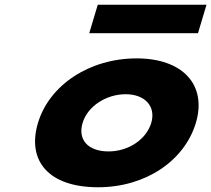

<svg xmlns="http://www.w3.org/2000/svg" viewBox="-20 -774 890 809"><path d="M391.9 -754 356 -634H814.2L850.1 -754ZM140 -256C187.8 -416 357.3 -528 555.7 -528C750.5 -528 853 -416 805.2 -256C757.9 -98 595.1 15 393.3 15C182.9 15 92.7 -98 140 -256ZM328 -256C307 -186 350.2 -136 437.3 -136C520.8 -136 596.2 -186 617.2 -256C638.4 -327 589.2 -377 509.4 -377C428.3 -377 349.2 -327 328 -256Z"/></svg>

Font: Hussar
Style: BdSuprExtOblThree
Weight: 700
Foundry: Cannot Into Space Fonts
Version: Version 2.00